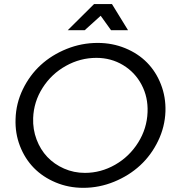

<svg xmlns="http://www.w3.org/2000/svg" viewBox="-20 -917 853 944"><path d="M460 -706Q532.5 -706 595.8 -680Q659 -654 703 -609.2Q747 -564.5 771.2 -502.2Q795.5 -440 793.5 -370Q791 -293.5 757.2 -223.8Q723.5 -154 669 -103.8Q614.5 -53.5 541.2 -23.5Q468 6.5 389.5 6.5Q317 6.5 253.8 -20Q190.5 -46.5 146.5 -91.5Q102.5 -136.5 78.2 -199Q54 -261.5 56.5 -331.5Q58.5 -408 92.2 -477.8Q126 -547.5 180.2 -597.2Q234.5 -647 307.8 -676.5Q381 -706 460 -706ZM313 -768.5 442.5 -897H530.5L609.5 -768.5H526L475 -839.5L396.5 -768.5ZM454 -632.5Q374.5 -632.5 303.8 -593Q233 -553.5 189.5 -485.2Q146 -417 143 -336.5Q141 -281 159.8 -231.2Q178.5 -181.5 212.5 -145.5Q246.5 -109.5 294.8 -88.2Q343 -67 397.5 -67Q476 -67 546 -107Q616 -147 659.2 -216Q702.5 -285 705.5 -365.5Q708.5 -439 676.2 -500.2Q644 -561.5 585 -597Q526 -632.5 454 -632.5Z"/></svg>

Font: Argentum Sans Light
Style: Italic
Weight: 300
Italic angle: -11.3°
Designer: Julieta Ulanovsky (font), Owen Earl (portions from Jones font), Cristiano Sobral (main changes and remaster)
Foundry: Julieta Ulanovsky (font), Owen Earl (portions from Jones font), Cristiano Sobral (main changes and remaster)
Version: Version 3.127